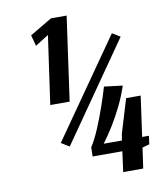

<svg xmlns="http://www.w3.org/2000/svg" viewBox="-104 -835 1013 1171"><g transform="rotate(-10 402.5 -250.0)"><path d="M389 -750 316 -230H196L256 -653L173 -601L155 -669L292 -750ZM269 40 219 9 642 -596 691 -566ZM652 -270Q632 -209 602.5 -148.5Q573 -88 540 -35Q507 18 476 59H589L595 20L659 -191H749L714 59H756L749 111L705 123L687 250H563L580 124H396L397 68Q424 26 450 -35.5Q476 -97 499 -163Q522 -229 538 -284Z"/></g></svg>

Font: Arsenal SC
Style: Bold Italic
Weight: 700
Italic angle: -9.10001°
Designer: Andrij Shevchenko
Foundry: Stairsfor
Version: Version 2.001; ttfautohint (v1.8.4.7-5d5b)